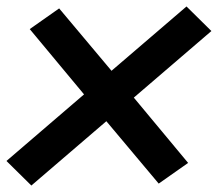

<svg xmlns="http://www.w3.org/2000/svg" viewBox="-37 -637 674 594"><path d="M60 -63 -17 -139 223 -345 55 -547 146 -611 308 -418 540 -617 617 -541 377 -335 545 -133 454 -69 292 -262Z"/></svg>

Font: Iosevka Aile
Style: Bold Italic
Weight: 700
Italic angle: -9°
Designer: Belleve Invis
Foundry: Belleve Invis
Version: Version 28.0.1; ttfautohint (v1.8.4)